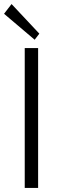

<svg xmlns="http://www.w3.org/2000/svg" viewBox="-50 -927 279 947"><path d="M144 -761 121 -731 -30 -859 7 -907ZM138 0H72V-690H138Z"/></svg>

Font: exo2condensed_l
Style: Regular
Weight: 300
Width: 3
Designer: Natanael Gama
Version: Version 1.001;PS 001.001;hotconv 1.0.70;makeotf.lib2.5.58329